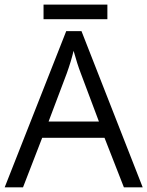

<svg xmlns="http://www.w3.org/2000/svg" viewBox="-20 -798 628 818"><path d="M507.8 0 425.3 -210.9H159.7L78.1 0H0L262.2 -665.5H327.1L587.9 0ZM401.4 -280.3 324.2 -485.8Q309.1 -524.9 293.5 -581.5Q283.2 -537.6 264.6 -485.8L187 -280.3ZM165.5 -778.3H437.5V-716.3H165.5Z"/></svg>

Font: Bpm'online Open Sans
Style: Regular
Weight: 400
Foundry: Ascender Corporation
Version: Version 1.10